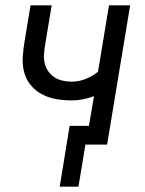

<svg xmlns="http://www.w3.org/2000/svg" viewBox="-20 -540 540 717"><path d="M203 157 240 -70H312L331 -181Q310 -173 289.5 -169Q269 -165 248 -165Q218 -165 189.5 -170Q161 -175 136.5 -188Q112 -201 94.5 -222.5Q77 -244 70 -271Q63 -298 65 -328Q67 -358 72 -387L94 -520H173L149 -376Q146 -358 144.5 -340Q143 -322 146.5 -305.5Q150 -289 159.5 -275Q169 -261 182.5 -252Q196 -243 213 -239Q230 -235 248 -235Q274 -235 299.5 -245Q325 -255 346 -272L387 -520H466L380 0H299L273 157Z"/></svg>

Font: Iosevka
Style: Italic
Weight: 400
Italic angle: -9°
Monospace: yes
Designer: Belleve Invis
Foundry: Belleve Invis
Version: Version 32.5.0; ttfautohint (v1.8.4)